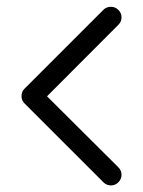

<svg xmlns="http://www.w3.org/2000/svg" viewBox="-20 -551 425 570"><path d="M340.8 -31.7Q340.8 -19.5 331.5 -10Q322.3 -0.5 309.6 -0.5Q296.4 -0.5 287.1 -9.8L52.7 -244.1Q43.9 -252.9 43.9 -265.6Q43.9 -278.8 52.7 -287.6L287.1 -522Q295.9 -530.8 309.6 -530.8Q322.3 -530.8 331.5 -521.5Q340.8 -512.2 340.8 -499.5Q340.8 -486.8 331.5 -477.5L119.6 -265.1L331.5 -54.2Q340.8 -44.9 340.8 -31.7Z"/></svg>

Font: Fandogh
Style: Regular
Weight: 400
Designer: Amin Abedi
Version: Version 1.00